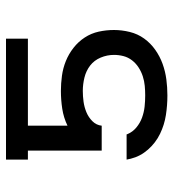

<svg xmlns="http://www.w3.org/2000/svg" viewBox="11 -581 578 640"><g transform="rotate(-90 300.0 -261.0)"><path d="M302 8Q269 8 236.5 3Q204 -2 174 -16.5Q144 -31 121.5 -56.5Q99 -82 91 -114L88 -128H172L173 -125Q180 -108 195 -95.5Q210 -83 228 -76.5Q246 -70 264.5 -68Q283 -66 302 -66Q318 -66 334 -67.5Q350 -69 365.5 -74Q381 -79 395 -88Q409 -97 419 -110Q429 -123 433 -138.5Q437 -154 437 -170Q437 -193 428 -214.5Q419 -236 401.5 -249.5Q384 -263 361.5 -268.5Q339 -274 317 -274Q299 -274 281 -271.5Q263 -269 246 -262Q229 -255 216 -242Q203 -229 201 -211H118V-457H88V-530H491V-457H201V-325Q201 -325 201 -325Q201 -325 201 -325Q228 -338 257.5 -342.5Q287 -347 317 -347Q342 -347 367.5 -343.5Q393 -340 416.5 -330.5Q440 -321 460.5 -305Q481 -289 495 -267.5Q509 -246 514.5 -221Q520 -196 520 -170Q520 -144 513.5 -117.5Q507 -91 491.5 -69.5Q476 -48 454 -32.5Q432 -17 407 -8Q382 1 355.5 4.5Q329 8 302 8Z"/></g></svg>

Font: Iosevka Mono
Style: Regular
Weight: 400
Designer: Belleve Invis
Foundry: Belleve Invis
Version: Version 11.1.1